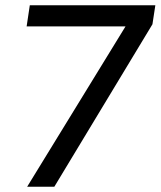

<svg xmlns="http://www.w3.org/2000/svg" viewBox="-20 -708 609 728"><path d="M83 0 456 -608H81L93 -688H569L558 -616L186 0Z"/></svg>

Font: Azeri Sans
Style: Italic
Weight: 400
Designer: Hector Gatti & Omnibus-Type (original fonts) / Cristiano Sobral (main changes and remastering)
Foundry: Omnibus-Type
Version: Version 0.07;August 21, 2020;FontCreator 13.0.0.2681 64-bit;